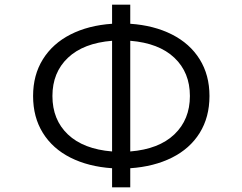

<svg xmlns="http://www.w3.org/2000/svg" viewBox="-20 -799 1040 824"><path d="M122 -387Q122 -477 164 -544.5Q206 -612 282.5 -651Q359 -690 461 -697V-779H539V-697Q641 -690 718 -651Q795 -612 837 -544.5Q879 -477 879 -387Q879 -296 837 -228.5Q795 -161 718 -122.5Q641 -84 539 -77V5H461V-77Q359 -84 282.5 -122.5Q206 -161 164 -228.5Q122 -296 122 -387ZM205 -387Q205 -285 271.5 -222Q338 -159 461 -149V-624Q338 -614 271.5 -551Q205 -488 205 -387ZM795 -387Q795 -488 728.5 -551Q662 -614 539 -624V-149Q662 -159 728.5 -222.5Q795 -286 795 -387Z"/></svg>

Font: LINE Seed JP_TTF Regular
Style: Regular
Weight: 400
Designer: LINE & Fontrix & Fontworks
Version: Version 1.002